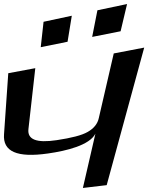

<svg xmlns="http://www.w3.org/2000/svg" viewBox="-45 -947 735 952"><path d="M428 -284 366 -15 484 -29 670 -711 519 -682 445 -362C439 -333 420 -310 390 -293C361 -276 309 -263 236 -252C136 -237 90 -255 96 -307L130 -609L-4 -584L-25 -282C-32 -195 40 -164 193 -186C285 -199 399 -227 428 -284ZM290 -740 311 -869 171 -839 157 -713ZM553 -792 585 -927 438 -896 412 -764Z"/></svg>

Font: Gamestation Warped
Style: Italic
Weight: 400
Designer: Jonas Hecksher
Foundry: Jonas Hecksher, Playtypeª, e-types AS
Version: Version 1.003